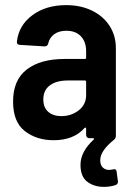

<svg xmlns="http://www.w3.org/2000/svg" viewBox="-20 -539 517 749"><path d="M426 121Q434 121 435 131L440 168V171Q440 179 431 183Q410 190 385 190Q347 190 320.5 170Q294 150 294 104Q294 53 345 6Q347 4 346.5 2Q346 0 343 0H328Q323 0 319.5 -3.5Q316 -7 316 -12V-37Q316 -40 314 -41Q312 -42 310 -40Q268 8 189 8Q123 8 77 -27.5Q31 -63 31 -143Q31 -227 84.5 -268Q138 -309 232 -309H311Q316 -309 316 -314V-339Q316 -376 295.5 -397.5Q275 -419 239 -419Q210 -419 191.5 -405.5Q173 -392 168 -369Q165 -358 154 -358L57 -364Q52 -364 48.5 -367.5Q45 -371 46 -377Q53 -440 106 -479.5Q159 -519 238 -519Q295 -519 339 -497.5Q383 -476 407.5 -438Q432 -400 432 -351V-9Q432 0 425 6Q371 49 371 86Q371 105 381 114.5Q391 124 407 124Q410 124 420 122ZM316 -168V-220Q316 -225 311 -225H244Q200 -225 174.5 -206Q149 -187 149 -151Q149 -119 168.5 -102.5Q188 -86 219 -86Q258 -86 287 -108.5Q316 -131 316 -168Z"/></svg>

Font: Barlow Semi Condensed SemiBold
Style: Regular
Weight: 600
Width: 4
Designer: Jeremy Tribby
Foundry: Tribby Type
Version: Version 1.408